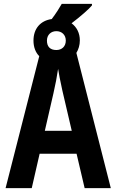

<svg xmlns="http://www.w3.org/2000/svg" viewBox="-20 -978 596 998"><path d="M377 -703C388 -721 395 -743 395 -768C395 -806 379 -837 352 -857C398 -892 444 -932 458 -950V-958H301C291 -940 271 -908 249 -879C191 -871 154 -830 154 -767C154 -733 165 -705 184 -686L9 0H145L186 -179H378L420 0H556ZM273 -816C301 -816 322 -797 322 -767C322 -736 301 -718 273 -718C240 -718 224 -736 224 -767C224 -797 245 -816 273 -816ZM213 -298 258 -494C268 -538 276 -579 282 -620C286 -594 293 -558 304 -508L353 -298Z"/></svg>

Font: Kathrein 77 Bold Condensed
Style: Regular
Weight: 700
Width: 3
Designer: Lazydogs Typefoundry, based on Open Sans by Ascender Corporation
Foundry: Lazydogs Typefoundry
Version: Version 1.003;PS 001.003;hotconv 1.0.88;makeotf.lib2.5.64775